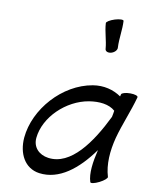

<svg xmlns="http://www.w3.org/2000/svg" viewBox="-105 -1061 938 1168"><g transform="rotate(10 363.5 -476.5)"><path d="M459 -944C462 -890 481 -842 485 -789C486 -774 504 -767 524 -773C544 -779 559 -796 557 -811C554 -865 566 -922 563 -976C562 -984 538 -984 509 -975C480 -966 458 -952 459 -944ZM634 -25C612 -98 618 -182 640 -267C664 -356 703 -444 727 -533C729 -542 708 -549 680 -549C652 -549 627 -542 625 -533C624 -529 623 -524 622 -520C574 -553 514 -569 447 -558C263 -527 107 -351 91 -172C83 -74 126 12 218 25C343 42 454 -47 546 -175C528 -100 517 -26 534 25C537 33 561 28 589 14C617 0 637 -18 634 -25ZM256 -76C198 -84 158 -125 164 -184C177 -314 303 -435 441 -458C503 -468 564 -462 602 -428C600 -415 598 -402 595 -389C512 -219 398 -56 256 -76Z"/></g></svg>

Font: Nupuram Medium Oblique
Style: Regular
Weight: 500
Designer: Santhosh Thottingal (santhosh.thottingal@gmail.com)
Foundry: SMC
Version: Version 1.000